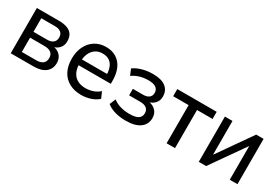

<svg xmlns="http://www.w3.org/2000/svg" viewBox="22 -1171 2628 1840"><g transform="rotate(30 1336.0 -250.5)"><path d="M82 0V-501H326Q385 -501 422.5 -485.5Q460 -470 477.5 -441Q495 -412 495 -369Q495 -325 468.5 -294Q442 -263 396 -254V-261Q433 -258 459 -241Q485 -224 498.5 -198Q512 -172 512 -139Q512 -74 466 -37Q420 0 335 0ZM168 -64H328Q374 -64 399.5 -84Q425 -104 425 -143Q425 -183 399.5 -202.5Q374 -222 328 -222H168ZM168 -287H320Q362 -287 385.5 -306.5Q409 -326 409 -363Q409 -399 385.5 -418Q362 -437 320 -437H168Z M866 9Q788 9 731 -22Q674 -53 644 -111Q614 -169 614 -250Q614 -326 643 -385Q672 -444 724.5 -477Q777 -510 846 -510Q913 -510 961 -479.5Q1009 -449 1034 -393Q1059 -337 1059 -259V-226H684V-290H998L982 -272Q982 -353 947.5 -396Q913 -439 848 -439Q803 -439 770 -417Q737 -395 719 -355Q701 -315 701 -260V-252Q701 -191 720.5 -150.5Q740 -110 777.5 -89Q815 -68 867 -68Q908 -68 947 -80.5Q986 -93 1021 -123L1051 -55Q1016 -23 966 -7Q916 9 866 9Z M1357 9Q1292 9 1236.5 -7Q1181 -23 1146 -53L1174 -120Q1208 -92 1255.5 -78.5Q1303 -65 1355 -65Q1422 -65 1452.5 -84.5Q1483 -104 1483 -144Q1483 -181 1458.5 -199.5Q1434 -218 1389 -218H1266V-290H1380Q1420 -290 1443.5 -308Q1467 -326 1467 -361Q1467 -397 1440 -416.5Q1413 -436 1355 -436Q1305 -436 1261.5 -423Q1218 -410 1181 -384L1153 -451Q1194 -480 1248 -495Q1302 -510 1365 -510Q1458 -510 1505.5 -473Q1553 -436 1553 -369Q1553 -325 1526 -294Q1499 -263 1453 -254V-261Q1489 -257 1515.5 -240.5Q1542 -224 1555.5 -198.5Q1569 -173 1569 -139Q1569 -71 1515 -31Q1461 9 1357 9Z M1807 0V-422H1636V-501H2072V-422H1900V0Z M2163 0V-501H2247V-107H2233L2509 -501H2591V0H2506V-395H2521L2244 0Z"/></g></svg>

Font: Nunitoga
Style: Medium
Weight: 500
Designer: Vernon Adams
Foundry: Vernon Adams
Version: Version 1.0